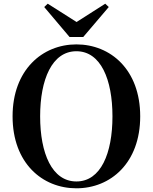

<svg xmlns="http://www.w3.org/2000/svg" viewBox="-20 -999 825 1038"><path d="M393 19C578 19 738 -118 738 -370C738 -623 577 -759 393 -759C209 -759 48 -621 48 -370C48 -117 209 19 393 19ZM393 -18C261 -18 197 -170 197 -370C197 -569 261 -722 393 -722C525 -722 588 -569 588 -370C588 -170 525 -18 393 -18ZM238 -979 219 -961 356 -799H430L568 -961L549 -979L394 -880Z"/></svg>

Font: Noto Serif CJK KR
Style: Bold
Weight: 700
Designer: Ryoko NISHIZUKA 西塚涼子 (kana & ideographs); Frank Grießhammer (Latin, Greek & Cyrillic); Wenlong ZHANG 张文龙 (bopomofo); San
Foundry: Adobe
Version: Version 2.001;hotconv 1.1.0;makeotfexe 2.6.0